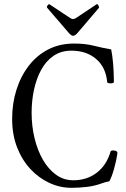

<svg xmlns="http://www.w3.org/2000/svg" viewBox="-20 -884 600 917"><path d="M321 13Q266 13 215.5 -10.5Q165 -34 125 -77Q85 -120 61.5 -180.5Q38 -241 38 -316Q38 -390 58.5 -455Q79 -520 117.5 -570Q156 -620 210.5 -648Q265 -676 334 -676Q387 -676 428.5 -665.5Q470 -655 511 -648Q523 -589 524 -494Q524 -488 516 -486.5Q508 -485 500.5 -486.5Q493 -488 492 -491Q486 -562 439.5 -602Q393 -642 321 -642Q272 -642 236 -617.5Q200 -593 177 -551Q154 -509 142.5 -456Q131 -403 131 -345Q131 -282 145 -224Q159 -166 185 -121Q211 -76 247.5 -49.5Q284 -23 330 -23Q395 -23 442 -59Q489 -95 508 -160Q510 -166 521.5 -165.5Q533 -165 537 -161Q541 -157 541 -152Q535 -113 524 -75Q513 -37 502 -18Q484 -15 468 -9Q433 4 396 8.5Q359 13 321 13ZM329 -713Q322 -713 311 -724L206 -846Q201 -851 208 -859Q213 -866 217 -863L315 -798Q322 -793 329 -793Q336 -793 343 -798L442 -864Q446 -866 450 -858Q455 -849 452 -846L348 -724Q337 -713 329 -713Z"/></svg>

Font: Junicode Two Beta Condensed
Style: Regular
Weight: 400
Width: 3
Designer: Peter S. Baker
Foundry: Briery Creek Software
Version: Version 1.053; ttfautohint (v1.8.4)